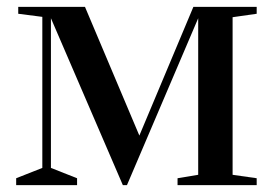

<svg xmlns="http://www.w3.org/2000/svg" viewBox="-20 -538 793 558"><path d="M27 0V-20L103 -50V-489L33 -498V-518H227L385 -144L542 -518H726V-498L656 -488V-30L726 -20V0H496V-20L556 -30V-485L349 0H337L128 -485V-50L204 -20V0Z"/></svg>

Font: Prata
Style: Regular
Weight: 400
Designer: Ivan Petrov
Foundry: Cyreal
Version: Version 2.000